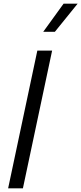

<svg xmlns="http://www.w3.org/2000/svg" viewBox="-20 -1019 440 1039"><path d="M214 -847 324 -999H400L277 -847ZM24 0 182 -745H262L104 0Z"/></svg>

Font: Plus Jakarta Display Light
Style: Italic
Weight: 300
Italic angle: -12°
Designer: Gumpita Rahayu
Foundry: Tokotype Studio
Version: Version 1.000;hotconv 1.0.109;makeotfexe 2.5.65596